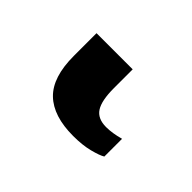

<svg xmlns="http://www.w3.org/2000/svg" viewBox="-50 -35 383 383"><g transform="rotate(45 141.5 156.0)"><path d="M54 131V67H156V120Q156 155 166 170.5Q176 186 200 186Q217 186 239 180V230Q231 235 211.5 240Q192 245 166 245Q110 245 82 218Q54 191 54 131Z"/></g></svg>

Font: Noto Serif ExtraBold
Style: Regular
Weight: 800
Designer: Monotype Design Team
Foundry: Monotype Imaging Inc.
Version: Version 1.001